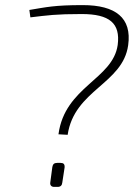

<svg xmlns="http://www.w3.org/2000/svg" viewBox="-20 -732 538 752"><path d="M304 -712C193 -712 162 -704 95 -693L99 -664C167 -672 198 -677 300 -677C409 -677 452 -641 441 -556C422 -421 234 -393 209 -206L245 -204C271 -380 461 -403 482 -555C497 -662 433 -712 304 -712ZM217 -94H204C192 -94 187 -89 185 -78L177 -18C175 -7 181 0 192 0H206C217 0 223 -6 224 -17L233 -76C234 -89 229 -94 217 -94Z"/></svg>

Font: Exo 2 Extra Light
Style: Italic
Weight: 250
Italic angle: -8°
Designer: Natanael Gama
Version: Version 1.001;PS 001.001;hotconv 1.0.88;makeotf.lib2.5.64775